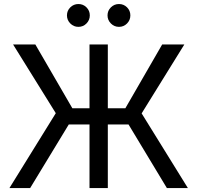

<svg xmlns="http://www.w3.org/2000/svg" viewBox="-20 -953 1000 973"><path d="M526.4 -727.5V0H433.6V-727.5ZM27.8 0 262.7 -379.4 46.4 -727.5H159.2L346.7 -404.3H615.2L801.8 -727.5H914.1L697.8 -378.4L932.1 0H825.7L631.3 -322.3H328.6L132.8 0ZM583 -816.9Q559.1 -816.9 542 -834Q524.9 -851.1 524.9 -875Q524.9 -898.9 542 -915.8Q559.1 -932.6 583 -932.6Q606.9 -932.6 623.8 -915.8Q640.6 -898.9 640.6 -875Q640.6 -851.1 623.8 -834Q606.9 -816.9 583 -816.9ZM377.4 -816.9Q353.5 -816.9 336.4 -834Q319.3 -851.1 319.3 -875Q319.3 -898.9 336.4 -915.8Q353.5 -932.6 377.4 -932.6Q401.4 -932.6 418.2 -915.8Q435.1 -898.9 435.1 -875Q435.1 -851.1 418.2 -834Q401.4 -816.9 377.4 -816.9Z"/></svg>

Font: Inter Variable
Style: Regular
Weight: 400
Designer: Rasmus Andersson
Foundry: rsms
Version: Version 4.001;git-9221beed3